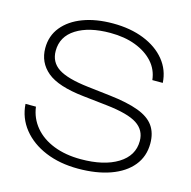

<svg xmlns="http://www.w3.org/2000/svg" viewBox="-112 -873 991 995"><g transform="rotate(15 384.0 -375.0)"><path d="M43 -242H99Q107 -181 145.5 -135Q184 -89 247.5 -64Q311 -39 393 -39Q517 -39 591 -84.5Q665 -130 665 -209Q665 -267 616.5 -299Q568 -331 450 -344L323 -358Q184 -373 125.5 -422Q67 -471 67 -548Q67 -614 106 -662Q145 -710 214 -736Q283 -762 374 -762Q468 -762 540.5 -733Q613 -704 655.5 -652Q698 -600 702 -531H646Q640 -586 604 -626Q568 -666 509 -688.5Q450 -711 373 -711Q259 -711 191 -668Q123 -625 123 -548Q123 -488 171.5 -456Q220 -424 333 -411L454 -397Q550 -386 609 -364Q668 -342 694.5 -304.5Q721 -267 721 -211Q721 -141 680 -91Q639 -41 565 -14.5Q491 12 392 12Q294 12 217 -20Q140 -52 94 -109.5Q48 -167 43 -242Z"/></g></svg>

Font: Bounded
Style: Regular
Weight: 200
Designer: Vlad Churkin
Version: Version 1.0